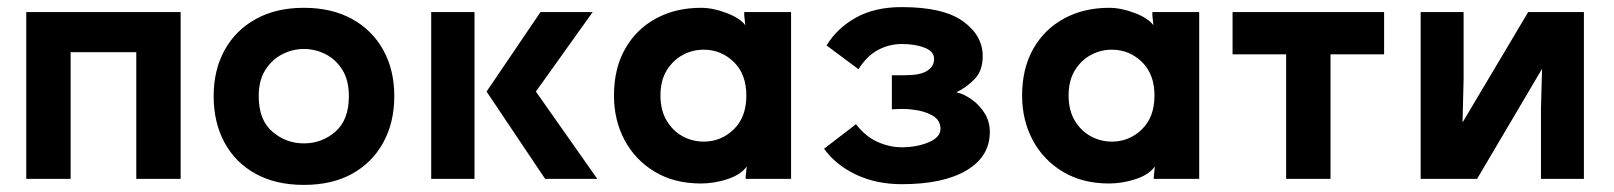

<svg xmlns="http://www.w3.org/2000/svg" viewBox="-20 -504 4548 541"><path d="M179 -357V0H54V-470H489V0H364V-357Z M836 17Q757 17 700 -14.5Q643 -46 612.5 -102.5Q582 -159 582 -233Q582 -307 613 -363Q644 -419 701 -450.5Q758 -482 836 -482Q915 -482 972 -450.5Q1029 -419 1060 -363Q1091 -307 1091 -233Q1091 -159 1060 -102.5Q1029 -46 972.5 -14.5Q916 17 836 17ZM836 -366Q805 -366 776 -351.5Q747 -337 728 -307.5Q709 -278 709 -233Q709 -166 747.5 -133Q786 -100 836 -100Q887 -100 925 -133Q963 -166 963 -233Q963 -278 944.5 -307.5Q926 -337 897 -351.5Q868 -366 836 -366Z M1195 -470H1317V0H1195ZM1351 -246 1503 -470H1650L1490 -246L1663 0H1516Z M1955 -482Q1989 -482 2027 -467.5Q2065 -453 2080 -433L2077 -461V-470H2209V0H2081V-5L2084 -35Q2068 -12 2030.5 0.5Q1993 13 1955 13Q1880 13 1825 -20Q1770 -53 1740 -109Q1710 -165 1710 -235Q1710 -311 1741.5 -366.5Q1773 -422 1828.5 -452Q1884 -482 1955 -482ZM1963 -105Q2012 -105 2047.5 -139.5Q2083 -174 2083 -235Q2083 -295 2047.5 -329.5Q2012 -364 1963 -364Q1931 -364 1903.5 -349Q1876 -334 1858.5 -305.5Q1841 -277 1841 -235Q1841 -193 1858.5 -164Q1876 -135 1903.5 -120Q1931 -105 1963 -105Z M2302 -85 2392 -154Q2418 -120 2452 -104.5Q2486 -89 2521 -89Q2563 -89 2596.5 -103Q2630 -117 2630 -141Q2630 -166 2606.5 -179Q2583 -192 2552 -195Q2540 -197 2525.5 -197Q2511 -197 2493 -196V-292Q2511 -292 2525 -292Q2539 -292 2552 -293Q2580 -295 2596 -307Q2612 -319 2612 -338Q2612 -359 2585.5 -369.5Q2559 -380 2521 -380Q2486 -380 2454.5 -363.5Q2423 -347 2399 -309L2309 -376Q2339 -425 2392 -454.5Q2445 -484 2521 -484Q2638 -484 2693.5 -444Q2749 -404 2749 -346Q2749 -305 2726.5 -281.5Q2704 -258 2675 -244Q2697 -239 2719 -223Q2741 -207 2755 -184Q2769 -161 2769 -132Q2769 -63 2703.5 -24Q2638 15 2521 15Q2449 15 2392 -12Q2335 -39 2302 -85Z M3105 -482Q3139 -482 3177 -467.5Q3215 -453 3230 -433L3227 -461V-470H3359V0H3231V-5L3234 -35Q3218 -12 3180.5 0.5Q3143 13 3105 13Q3030 13 2975 -20Q2920 -53 2890 -109Q2860 -165 2860 -235Q2860 -311 2891.5 -366.5Q2923 -422 2978.5 -452Q3034 -482 3105 -482ZM3113 -105Q3162 -105 3197.5 -139.5Q3233 -174 3233 -235Q3233 -295 3197.5 -329.5Q3162 -364 3113 -364Q3081 -364 3053.5 -349Q3026 -334 3008.5 -305.5Q2991 -277 2991 -235Q2991 -193 3008.5 -164Q3026 -135 3053.5 -120Q3081 -105 3113 -105Z M3729 0H3604V-351H3453V-470H3880V-351H3729Z M4443 -470V0H4322V-197L4325 -310L4142 0H3983V-470H4104V-280L4101 -159L4286 -470Z"/></svg>

Font: Kreadon
Style: Bold
Weight: 700
Designer: Reiya WATANABE
Foundry: StudioGnu
Version: Version 1.003; ttfautohint (v1.8.4.7-5d5b);gftools[0.9.32]